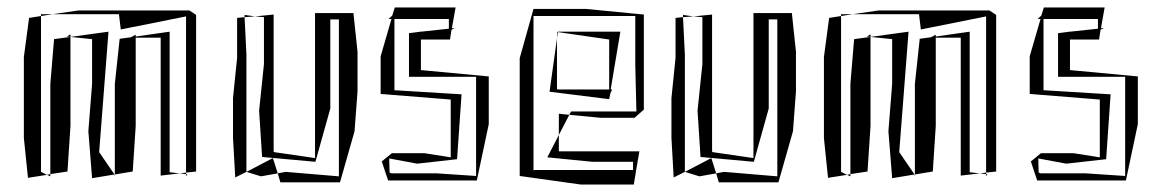

<svg xmlns="http://www.w3.org/2000/svg" viewBox="-20 -475 3101 515"><path d="M271 -390 169 -376V-383L159 -377L169 -376L125 -370L115 -250V-8L161 -15L169 -137V-376L227 -370V-250L217 -123L227 3L287 -7L246 -67ZM435 -390 344 -377V-382L331 -375L301 -371L288 -250V-7L336 -15L344 -137V-374H411V-4L462 -10L435 -13ZM488 -447H191L122 -437H299L304 -396L479 -431V-12L506 -15V-435ZM90 -432 58 -427 44 -322V-105L55 2L106 -6L90 -14ZM90 -437H122L90 -432ZM462 -10 479 -12V-8ZM106 -6 115 -8V-2ZM483 -7 479 -8V-3ZM287 -7H288V-1Z M688 -429V-303L675 -178L683 -54L826 -41L866 -184V-423H889V-2L746 -14L725 -10L732 14H892L931 -123L939 -230V-336L928 -440H825V-51L715 -67L714 -69V-436L664 -431ZM616 -427V-320L605 -212V-105L611 1L641 -14V-329L636 -429ZM641 -14 712 -51 725 -10 680 -2ZM636 -434V-435L664 -431L636 -429Z M1004 -42 1021 9H1259L1291 -142V-270L1109 -287V-369H1187L1191 -395L1200 -400L1192 -399L1202 -455H1039L1032 -433L1022 -424H1030L1001 -324V-223L1189 -208V-53L1119 -64H1031ZM1024 -49V-50L1099 -36L1206 -48L1218 -222L1038 -233V-424H1184V-398L1109 -390V-391L1108 -390L1077 -386V-269H1257V-3L1152 -10H1030L1025 -12Z M1707 -181V-436L1552 -451H1411L1374 -319V-3L1538 20H1680L1685 -10L1686 -11H1685L1695 -69H1479V-113L1448 -53L1569 -41H1678V-19H1412L1411 -15V-432H1684V-301L1687 -176H1512L1507 -167L1592 -159H1682ZM1474 -236V-372L1454 -229L1614 -209L1617 -224L1622 -235H1618L1644 -390H1476V-389L1614 -369V-235H1478ZM1479 -170 1507 -167 1479 -113ZM1474 -389H1476L1474 -372Z M1864 -429V-303L1851 -178L1859 -54L2002 -41L2042 -184V-423H2065V-2L1922 -14L1901 -10L1908 14H2068L2107 -123L2115 -230V-336L2104 -440H2001V-51L1891 -67L1890 -69V-436L1840 -431ZM1792 -427V-320L1781 -212V-105L1787 1L1817 -14V-329L1812 -429ZM1817 -14 1888 -51 1901 -10 1856 -2ZM1812 -434V-435L1840 -431L1812 -429Z M2417 -390 2315 -376V-383L2305 -377L2315 -376L2271 -370L2261 -250V-8L2307 -15L2315 -137V-376L2373 -370V-250L2363 -123L2373 3L2433 -7L2392 -67ZM2581 -390 2490 -377V-382L2477 -375L2447 -371L2434 -250V-7L2482 -15L2490 -137V-374H2557V-4L2608 -10L2581 -13ZM2634 -447H2337L2268 -437H2445L2450 -396L2625 -431V-12L2652 -15V-435ZM2236 -432 2204 -427 2190 -322V-105L2201 2L2252 -6L2236 -14ZM2236 -437H2268L2236 -432ZM2608 -10 2625 -12V-8ZM2252 -6 2261 -8V-2ZM2629 -7 2625 -8V-3ZM2433 -7H2434V-1Z M2745 -42 2762 9H3000L3032 -142V-270L2850 -287V-369H2928L2932 -395L2941 -400L2933 -399L2943 -455H2780L2773 -433L2763 -424H2771L2742 -324V-223L2930 -208V-53L2860 -64H2772ZM2765 -49V-50L2840 -36L2947 -48L2959 -222L2779 -233V-424H2925V-398L2850 -390V-391L2849 -390L2818 -386V-269H2998V-3L2893 -10H2771L2766 -12Z"/></svg>

Font: Quebrada
Style: Regular
Weight: 400
Designer: deFharo
Foundry: deFharo
Version: Version 1.034 2012